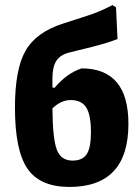

<svg xmlns="http://www.w3.org/2000/svg" viewBox="-20 -727 550 758"><path d="M254 11Q138 11 88.5 -61Q39 -133 39 -302Q39 -454 81 -527Q123 -600 229 -634L322 -664Q373 -680 424 -707L438 -698L444 -573Q407 -558 344 -542L255 -520Q218 -511 202.5 -487Q187 -463 187 -417V-382L195 -380Q244 -438 302 -457Q487 -457 487 -238Q487 11 254 11ZM259 -332Q221 -332 187 -299Q188 -178 204.5 -135.5Q221 -93 266 -93Q306 -93 322.5 -118.5Q339 -144 339 -205Q339 -273 320.5 -302.5Q302 -332 259 -332Z"/></svg>

Font: Alegreya Sans SC ExtraBold
Style: Regular
Weight: 800
Designer: Juan Pablo del Peral
Foundry: Huerta Tipografica
Version: Version 2.007